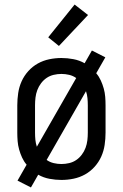

<svg xmlns="http://www.w3.org/2000/svg" viewBox="-20 -783 540 844"><path d="M116 41 57 11 97 -59Q85 -73 77 -90.5Q69 -108 64 -126Q59 -144 57.5 -162.5Q56 -181 56 -200V-320Q56 -347 60 -374Q64 -401 75 -425.5Q86 -450 104.5 -470.5Q123 -491 146.5 -504Q170 -517 196.5 -522.5Q223 -528 250 -528Q276 -528 302.5 -523Q329 -518 352 -505L384 -561L443 -531L403 -461Q415 -447 423 -429.5Q431 -412 436 -394Q441 -376 442.5 -357.5Q444 -339 444 -320V-200Q444 -173 440 -146Q436 -119 425 -94.5Q414 -70 395.5 -49.5Q377 -29 353.5 -16Q330 -3 303.5 2.5Q277 8 250 8Q224 8 197.5 3Q171 -2 148 -15ZM142 -138 315 -440Q301 -450 284 -454Q267 -458 250 -458Q233 -458 216 -454Q199 -450 185 -440.5Q171 -431 160.5 -417Q150 -403 144 -387Q138 -371 136 -354Q134 -337 134 -320V-200Q134 -184 135.5 -168.5Q137 -153 142 -138ZM250 -62Q267 -62 284 -66Q301 -70 315 -79.5Q329 -89 339.5 -103Q350 -117 356 -133Q362 -149 364 -166Q366 -183 366 -200V-320Q366 -336 364.5 -351.5Q363 -367 358 -382L185 -80Q199 -70 216 -66Q233 -62 250 -62ZM239 -581 192 -619 308 -763 367 -717Z"/></svg>

Font: Iosevka
Style: Regular
Weight: 400
Monospace: yes
Designer: Belleve Invis
Foundry: Belleve Invis
Version: Version 33.2.3; ttfautohint (v1.8.4)